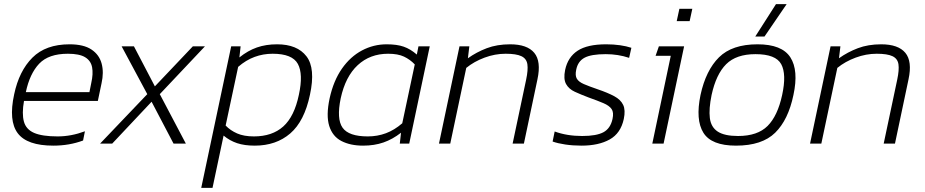

<svg xmlns="http://www.w3.org/2000/svg" viewBox="-20 -700 4510 936"><path d="M240 10Q112 10 66.5 -50.5Q21 -111 49 -240Q73 -354 138 -419Q203 -484 319 -484Q388 -484 426 -458.5Q464 -433 475.5 -390Q487 -347 475 -294L457 -208H97Q86 -146 96.5 -107.5Q107 -69 146.5 -52Q186 -35 261 -35Q327 -35 394 -60L385 -15Q318 10 240 10ZM106 -251H416L425 -296Q435 -340 429 -372Q423 -404 395 -421Q367 -438 311 -438Q217 -438 171 -389.5Q125 -341 106 -251Z M468 0 698 -241 573 -474H633L735 -279L920 -474H979L759 -241L886 0H826L719 -204L527 0Z M961 216 1107 -474H1153L1147 -420Q1188 -453 1232 -468.5Q1276 -484 1331 -484Q1429 -484 1474 -425.5Q1519 -367 1491 -238Q1464 -109 1395 -49.5Q1326 10 1222 10Q1172 10 1136 -2Q1100 -14 1070 -39L1016 216ZM1218 -35Q1307 -35 1361 -83.5Q1415 -132 1437 -238Q1459 -339 1432 -388.5Q1405 -438 1309 -438Q1263 -438 1221 -422.5Q1179 -407 1141 -374L1080 -88Q1103 -64 1136 -49.5Q1169 -35 1218 -35Z M1750 10Q1688 10 1644.5 -12.5Q1601 -35 1585 -86Q1569 -137 1587 -221Q1606 -307 1647 -365.5Q1688 -424 1744.5 -454Q1801 -484 1865 -484Q1915 -484 1948 -472.5Q1981 -461 2012 -434L2020 -474H2075L1975 0H1929L1935 -53Q1894 -21 1849.5 -5.5Q1805 10 1750 10ZM1773 -35Q1820 -35 1861.5 -50.5Q1903 -66 1941 -99L2002 -386Q1979 -410 1949.5 -424Q1920 -438 1872 -438Q1784 -438 1724 -382.5Q1664 -327 1641 -221Q1620 -120 1650 -77.5Q1680 -35 1773 -35Z M2120 0 2220 -474H2268L2261 -416Q2303 -446 2353 -465Q2403 -484 2467 -484Q2550 -484 2584.5 -442.5Q2619 -401 2600 -313L2534 0H2479L2545 -312Q2555 -359 2551 -386.5Q2547 -414 2522 -426Q2497 -438 2445 -438Q2393 -438 2342 -419Q2291 -400 2253 -369L2175 0Z M2815 10Q2773 10 2736 4.5Q2699 -1 2674 -10L2684 -59Q2744 -37 2818 -37Q2888 -37 2922 -55.5Q2956 -74 2966 -120Q2973 -152 2961.5 -168.5Q2950 -185 2922 -197Q2894 -209 2849 -225Q2812 -239 2782.5 -252.5Q2753 -266 2739.5 -290.5Q2726 -315 2735 -359Q2748 -421 2795.5 -452.5Q2843 -484 2935 -484Q2971 -484 3002.5 -479.5Q3034 -475 3058 -467L3047 -418Q2993 -436 2933 -436Q2862 -436 2829.5 -418.5Q2797 -401 2789 -360Q2783 -332 2792 -316.5Q2801 -301 2826.5 -290Q2852 -279 2893 -265Q2943 -248 2974.5 -231Q3006 -214 3018 -188.5Q3030 -163 3021 -120Q3006 -50 2952 -20Q2898 10 2815 10Z M3279 -597 3292 -657H3355L3342 -597ZM3160 0 3250 -428H3176L3192 -474H3315L3215 0Z M3662 -522 3763 -680H3815L3707 -522ZM3568 10Q3448 10 3409 -53Q3370 -116 3395 -237Q3421 -357 3485 -420.5Q3549 -484 3673 -484Q3792 -484 3833 -420.5Q3874 -357 3848 -237Q3823 -116 3759 -53Q3695 10 3568 10ZM3578 -37Q3673 -37 3722 -86Q3771 -135 3793 -237Q3815 -338 3788.5 -387Q3762 -436 3663 -436Q3569 -436 3520 -387Q3471 -338 3449 -237Q3435 -169 3440.5 -124.5Q3446 -80 3479 -58.5Q3512 -37 3578 -37Z M3929 0 4029 -474H4077L4070 -416Q4112 -446 4162 -465Q4212 -484 4276 -484Q4359 -484 4393.5 -442.5Q4428 -401 4409 -313L4343 0H4288L4354 -312Q4364 -359 4360 -386.5Q4356 -414 4331 -426Q4306 -438 4254 -438Q4202 -438 4151 -419Q4100 -400 4062 -369L3984 0Z"/></svg>

Font: Kanit ExtraLight
Style: Italic
Weight: 275
Italic angle: -12°
Designer: Katatrad Team
Foundry: CadsonDemak
Version: Version 2.000; ttfautohint (v1.8.3)